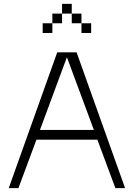

<svg xmlns="http://www.w3.org/2000/svg" viewBox="-20 -970 690 990"><path d="M275 -700 25 0H75L168 -250H482L575 0H625L375 -700ZM186 -300 325 -675 464 -300ZM200 -800H250V-850H200ZM250 -850H300V-900H250ZM300 -900H350V-950H300ZM350 -850H400V-900H350ZM400 -800H450V-850H400Z"/></svg>

Font: LS-VG5000 Light
Style: Regular
Weight: 400
Designer: Justin Bihan, 2021
Foundry: Justin Bihan, 2021
Version: Version 1.000;Glyphs 3.1.2 (3151)